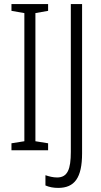

<svg xmlns="http://www.w3.org/2000/svg" viewBox="-20 -734 495 938"><path d="M215 0V-34L153 -44V-670L215 -681V-714H36V-681L99 -670V-44L36 -34V0ZM264 184C344 184 381 135 381 15V-714H326V8C326 93 310 133 259 133C239 133 220 128 202 122V172C220 180 241 184 264 184Z"/></svg>

Font: Noto Sans Devanagari UI ExtraCondensed Light
Style: Regular
Weight: 300
Width: 2
Designer: Jelle Bosma - Monotype Design Team
Foundry: Monotype Imaging Inc.
Version: Version 2.004